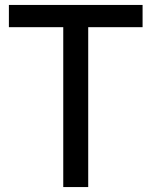

<svg xmlns="http://www.w3.org/2000/svg" viewBox="-20 -757 613 777"><path d="M236 -647H16V-737H557V-647H337V0H236Z"/></svg>

Font: Exo Medium
Style: Regular
Weight: 500
Designer: Natanael Gama
Foundry: Natanael Gama
Version: Version 1.500; ttfautohint (v1.6)